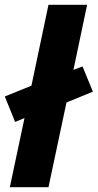

<svg xmlns="http://www.w3.org/2000/svg" viewBox="-27 -780 407 800"><path d="M14 0 75 -288 36 -272 -7 -378 104 -423 175 -760H336L279 -489L317 -503L360 -398L250 -353L175 0Z"/></svg>

Font: Noto Sans Display Condensed Black
Style: Italic
Weight: 900
Width: 3
Italic angle: -192°
Designer: Monotype Design Team
Foundry: Monotype Imaging Inc.
Version: Version 1.900